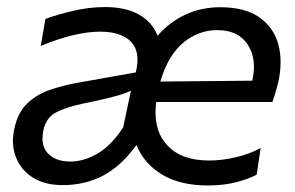

<svg xmlns="http://www.w3.org/2000/svg" viewBox="-20 -528 856 558"><path d="M162 10Q110 10 75 -12.2Q40 -34.5 26 -72Q17.5 -94 17.5 -118Q17.5 -136 22 -155Q32 -201.5 59.2 -227.5Q86.5 -253.5 124 -266.5Q161.5 -279.5 203 -287L374.5 -317.5Q379.5 -337.5 379.5 -354.5Q379.5 -387.5 360.5 -407Q331.5 -436 270.5 -436Q237 -436 193.5 -426Q150 -416 98.5 -394.5L112 -473Q144 -485 191.5 -496.2Q239 -507.5 285 -507.5Q345.5 -507.5 384.2 -485.5Q423 -463.5 438 -424Q472 -463.5 518.2 -485.2Q564.5 -507 620.5 -507Q691.5 -507 733.5 -477.8Q775.5 -448.5 789 -398.5Q795.5 -374.5 795.5 -347.5Q795.5 -318.5 788 -286Q784.5 -272.5 780.2 -258Q776 -243.5 771.5 -231.5H434Q432 -216 432 -201.5Q432 -143 465 -107Q505.5 -61.5 588 -61.5Q624.5 -61.5 664.8 -70.8Q705 -80 737.5 -98L726 -20.5Q707 -9.5 669.5 0.8Q632 11 583 11Q505 11 452.2 -20Q399.5 -51 376.5 -106.5Q332.5 -45.5 280 -17.8Q227.5 10 162 10ZM611.5 -440.5Q557 -440.5 512.8 -404Q468.5 -367.5 446 -291L713.5 -293.5V-295Q718 -315.5 718 -334Q718 -371 699.5 -399Q672 -440.5 611.5 -440.5ZM184.5 -58.5Q224 -58.5 264.2 -82.2Q304.5 -106 338 -158L360.5 -264.5Q351.5 -260 337.8 -255.2Q324 -250.5 297.5 -243.8Q271 -237 224 -227.5Q179 -218.5 146.5 -203.2Q114 -188 106 -149Q103.5 -136.5 103.5 -125.5Q103.5 -97.5 120 -81.5Q142.5 -58.5 184.5 -58.5Z"/></svg>

Font: Heraclito
Style: Italic
Weight: 400
Italic angle: -12°
Designer: Kostas Bartsokas (font) & Cristiano Sobral (main changes)
Foundry: Kostas Bartsokas (font) & Cristiano Sobral (main changes)
Version: Version 1.00;July 8, 2020;FontCreator 13.0.0.2655 64-bit